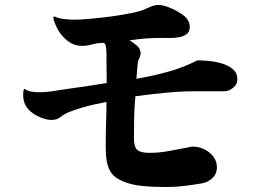

<svg xmlns="http://www.w3.org/2000/svg" viewBox="-20 -743 1040 770"><path d="M932 -424Q932 -405 915 -391Q898 -377 880 -377H766Q705 -377 644 -371Q583 -365 523 -357Q519 -316 518 -274Q517 -232 517 -190Q517 -154 530.5 -142Q544 -130 579 -130Q617 -130 655.5 -137Q694 -144 730 -151Q736 -153 742.5 -154Q749 -155 755 -155Q777 -155 799 -144.5Q821 -134 835.5 -115Q850 -96 850 -72Q850 -47 833 -30Q816 -13 792 -8Q757 -2 721 2.5Q685 7 649 7Q623 7 596 6Q569 5 543 2Q481 -6 444.5 -31.5Q408 -57 405 -126Q404 -137 404 -148Q404 -159 404 -170Q404 -211 405.5 -252.5Q407 -294 407 -334Q390 -331 364.5 -325.5Q339 -320 311 -312Q283 -304 259.5 -294.5Q236 -285 223 -274Q214 -267 205.5 -264.5Q197 -262 186 -262Q166 -262 143 -272Q112 -284 92.5 -306Q73 -328 73 -363Q73 -368 73.5 -375.5Q74 -383 78 -387Q90 -378 106.5 -375.5Q123 -373 137 -373Q161 -373 186 -376.5Q211 -380 234 -384Q278 -390 321.5 -396.5Q365 -403 408 -410L407 -505Q407 -511 407 -527Q407 -543 404.5 -557Q402 -571 394 -571Q371 -571 350 -565Q329 -559 309 -559Q279 -559 256 -575.5Q233 -592 217 -616Q211 -625 202.5 -644Q194 -663 194 -673Q194 -678 201 -676Q215 -669 238 -666.5Q261 -664 277 -664Q300 -664 340 -667.5Q380 -671 425.5 -677Q471 -683 509.5 -691Q548 -699 568 -709Q580 -715 591.5 -719Q603 -723 617 -723Q631 -723 651 -716Q671 -709 689.5 -698.5Q708 -688 719 -679Q729 -671 735 -659.5Q741 -648 741 -634Q741 -615 727.5 -605.5Q714 -596 694.5 -593Q675 -590 655.5 -590.5Q636 -591 624 -591Q593 -591 561.5 -588.5Q530 -586 499 -581Q513 -574 528.5 -560.5Q544 -547 544 -529Q544 -521 541 -515Q538 -509 535 -501Q533 -496 531.5 -481Q530 -466 529 -450.5Q528 -435 527 -427Q591 -438 653 -455Q715 -472 772 -501Q791 -501 818 -498.5Q845 -496 871 -488Q897 -480 914.5 -465Q932 -450 932 -424Z"/></svg>

Font: Kaisei Tokumin ExtraBold
Style: Regular
Weight: 800
Designer: Font-Kai, 金井和夫
Foundry: KAZUO KANAI
Version: Version 5.003